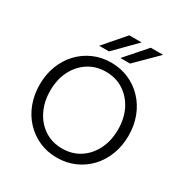

<svg xmlns="http://www.w3.org/2000/svg" viewBox="-214 -1123 1257 1308"><g transform="rotate(30 414.5 -468.5)"><path d="M414 16Q339 16 275.5 -12Q212 -40 164.5 -90.5Q117 -141 91 -209.5Q65 -278 65 -358Q65 -438 91 -506Q117 -574 164.5 -624.5Q212 -675 275.5 -703Q339 -731 414 -731Q489 -731 553 -703Q617 -675 664.5 -624.5Q712 -574 738 -506Q764 -438 764 -358Q764 -278 738 -209.5Q712 -141 664.5 -90.5Q617 -40 553 -12Q489 16 414 16ZM414 -56Q493 -56 553 -95Q613 -134 647 -202.5Q681 -271 681 -358Q681 -446 647 -513.5Q613 -581 553 -620Q493 -659 414 -659Q336 -659 276 -620Q216 -581 182 -513.5Q148 -446 148 -358Q148 -271 182 -202.5Q216 -134 276 -95Q336 -56 414 -56ZM523 -953 361 -789H284L426 -953ZM692 -953 527 -789H451L595 -953Z"/></g></svg>

Font: Wix Madefor Text
Style: Regular
Weight: 400
Designer: Dalton Maag Ltd
Foundry: Dalton Maag Ltd
Version: Version 3.100